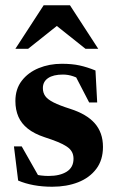

<svg xmlns="http://www.w3.org/2000/svg" viewBox="-20 -697 442 730"><path d="M214.5 -454.5Q254 -454.5 282.5 -448.2Q311 -442 343 -429L349.5 -307.5H319L256 -429L297 -387.5Q277.5 -400.5 258.2 -407Q239 -413.5 219.5 -413.5Q182.5 -413.5 162.8 -400Q143 -386.5 143 -362Q143 -344.5 152 -331.8Q161 -319 183.8 -307.5Q206.5 -296 247.5 -283Q278.5 -273 301.5 -259.5Q324.5 -246 340 -228.5Q355.5 -211 363.5 -188.5Q371.5 -166 371.5 -138.5Q371.5 -88.5 346 -54.8Q320.5 -21 277 -4Q233.5 13 178.5 13Q141 13 108.5 7Q76 1 49 -10.5L33 -140.5H62.5L138 -7.5L73 -47.5Q90.5 -40 105.8 -35.8Q121 -31.5 135.8 -29.8Q150.5 -28 164.5 -28Q207.5 -28 233.5 -44.2Q259.5 -60.5 259.5 -93.5Q259.5 -108.5 253.2 -119.8Q247 -131 233.5 -140Q220 -149 199.2 -157.5Q178.5 -166 149 -175.5Q110 -188.5 85.8 -207.8Q61.5 -227 50 -253.2Q38.5 -279.5 38.5 -313Q38.5 -358.5 62.8 -390Q87 -421.5 127.2 -438Q167.5 -454.5 214.5 -454.5ZM38.5 -511.5 146 -677H246L353.5 -511.5H305L172.5 -617H219.5L87 -511.5Z"/></svg>

Font: Newsreader 24pt
Style: Bold
Weight: 700
Designer: Hugues Gentile
Foundry: Production Type
Version: Version 1.003